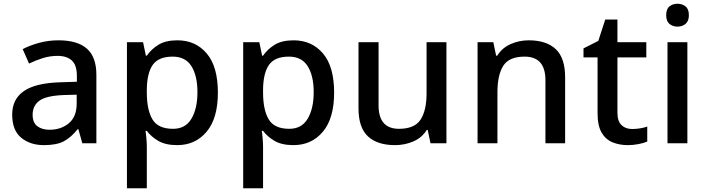

<svg xmlns="http://www.w3.org/2000/svg" viewBox="-20 -764 3769 1024"><path d="M292 -549Q393 -549 443.5 -504.5Q494 -460 494 -365V0H419L398 -75H394Q359 -31 320.5 -10.5Q282 10 214 10Q141 10 93 -29.5Q45 -69 45 -153Q45 -235 107 -278Q169 -321 298 -325L390 -328V-358Q390 -417 363 -441.5Q336 -466 287 -466Q246 -466 208 -454Q170 -442 135 -425L101 -502Q139 -522 188.5 -535.5Q238 -549 292 -549ZM317 -257Q225 -253 189.5 -226.5Q154 -200 154 -152Q154 -110 179 -91Q204 -72 244 -72Q306 -72 347.5 -107Q389 -142 389 -212V-259Z M926 -549Q1023 -549 1082.5 -479Q1142 -409 1142 -270Q1142 -133 1082 -61.5Q1022 10 925 10Q863 10 824.5 -12.5Q786 -35 763 -66H756Q759 -48 761 -23.5Q763 1 763 20V240H657V-539H743L758 -467H763Q786 -501 824.5 -525Q863 -549 926 -549ZM901 -462Q826 -462 795 -418.5Q764 -375 763 -287V-271Q763 -178 793 -127.5Q823 -77 903 -77Q969 -77 1001 -131Q1033 -185 1033 -272Q1033 -360 1001 -411Q969 -462 901 -462Z M1546 -549Q1643 -549 1702.5 -479Q1762 -409 1762 -270Q1762 -133 1702 -61.5Q1642 10 1545 10Q1483 10 1444.5 -12.5Q1406 -35 1383 -66H1376Q1379 -48 1381 -23.5Q1383 1 1383 20V240H1277V-539H1363L1378 -467H1383Q1406 -501 1444.5 -525Q1483 -549 1546 -549ZM1521 -462Q1446 -462 1415 -418.5Q1384 -375 1383 -287V-271Q1383 -178 1413 -127.5Q1443 -77 1523 -77Q1589 -77 1621 -131Q1653 -185 1653 -272Q1653 -360 1621 -411Q1589 -462 1521 -462Z M2361 -539V0H2276L2261 -71H2256Q2230 -29 2184 -9.5Q2138 10 2087 10Q1992 10 1942 -37Q1892 -84 1892 -186V-539H1999V-202Q1999 -77 2108 -77Q2191 -77 2223 -126Q2255 -175 2255 -266V-539Z M2800 -549Q2894 -549 2944 -502Q2994 -455 2994 -351V0H2889V-336Q2889 -462 2778 -462Q2695 -462 2664 -413Q2633 -364 2633 -272V0H2527V-539H2611L2626 -467H2632Q2658 -509 2703.5 -529Q2749 -549 2800 -549Z M3351 -76Q3372 -76 3394 -79.5Q3416 -83 3432 -89V-9Q3414 -1 3385.5 4.5Q3357 10 3328 10Q3284 10 3247 -5Q3210 -20 3188.5 -57Q3167 -94 3167 -160V-458H3092V-506L3171 -546L3208 -660H3273V-539H3427V-458H3273V-162Q3273 -118 3294.5 -97Q3316 -76 3351 -76Z M3594 -744Q3618 -744 3636 -730Q3654 -716 3654 -683Q3654 -651 3636 -636.5Q3618 -622 3594 -622Q3568 -622 3550.5 -636.5Q3533 -651 3533 -683Q3533 -716 3550.5 -730Q3568 -744 3594 -744ZM3646 -539V0H3540V-539Z"/></svg>

Font: Noto Sans Sinhala Medium
Style: Regular
Weight: 500
Designer: Jelle Bosma - Monotype Design Team
Foundry: Monotype Imaging Inc.
Version: Version 2.006; ttfautohint (v1.8.4.7-5d5b)